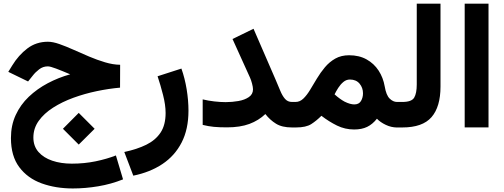

<svg xmlns="http://www.w3.org/2000/svg" viewBox="-20 -705 2789 1062"><path d="M644.5 -346.7 644 -220.2Q582 -214.8 515.4 -200.9Q448.7 -187 386.2 -164.3Q323.7 -141.6 273.7 -109.6Q223.6 -77.6 194.1 -36.4Q164.6 4.9 164.6 55.7Q164.6 103 192.6 135.3Q220.7 167.5 268.8 183.8Q316.9 200.2 377.4 200.2Q446.3 200.2 508.8 187.3Q571.3 174.3 621.1 154.8L660.6 287.1Q594.7 313.5 523.4 325.4Q452.1 337.4 382.8 337.4Q288.1 337.4 210.4 309.3Q132.8 281.2 86.7 219.7Q40.5 158.2 40.5 58.6Q40.5 -11.7 66.9 -68.8Q93.3 -126 139.2 -169.7Q185.1 -213.4 244.1 -244.6Q303.2 -275.9 368.2 -293.9Q322.3 -313.5 290 -325.7Q257.8 -337.9 244.6 -337.9Q217.8 -337.9 196.5 -321.5Q175.3 -305.2 161.1 -286.6L135.3 -254.4L25.9 -307.6L47.9 -343.3Q82.5 -399.9 131.3 -437Q180.2 -474.1 245.1 -474.1Q272 -474.1 308.3 -461.4Q344.7 -448.7 386.5 -429.9Q428.2 -411.1 472.7 -392.3Q517.1 -373.5 561 -360.4Q605 -347.2 644.5 -346.7ZM415.5 -80.6 503.4 7.3 415.5 94.7 328.1 7.3Z M717.3 266.6 667.5 135.7Q738.3 120.6 789.3 95.5Q840.3 70.3 868.2 28.3Q896 -13.7 896 -80.1Q896 -124.5 881.8 -179.9Q867.7 -235.4 851.6 -283.2L983.4 -325.7Q1002.4 -272.5 1012.5 -210.9Q1022.5 -149.4 1022.5 -92.8Q1022.5 9.8 984.6 83.3Q946.8 156.7 878.2 202.4Q809.6 248 717.3 266.6Z M1379.4 -210.9Q1379.4 -223.1 1374 -243.2Q1368.7 -263.2 1362.8 -275.9L1266.1 -489.3L1382.3 -545.9L1503.9 -265.6Q1518.6 -231.9 1530 -203.6Q1541.5 -175.3 1556.4 -158.2Q1571.3 -141.1 1594.7 -141.1H1615.2V0H1594.7Q1540 0 1506.6 -20.8Q1473.1 -41.5 1447.8 -74.2Q1410.6 -38.6 1359.4 -19.5Q1308.1 -0.5 1235.4 -0.5Q1192.4 -0.5 1162.6 -3.4Q1132.8 -6.3 1101.1 -14.2V-155.3Q1131.3 -147.9 1165.3 -144Q1199.2 -140.1 1228 -140.1Q1264.2 -140.1 1298.8 -146.2Q1333.5 -152.3 1356.4 -168Q1379.4 -183.6 1379.4 -210.9Z M1617.2 0H1595.7L1596.2 -141.1H1614.7Q1638.7 -141.1 1658 -159.7Q1677.2 -178.2 1695.1 -207.8Q1712.9 -237.3 1732.7 -270.3Q1752.4 -303.2 1777.1 -332.8Q1801.8 -362.3 1834.5 -380.9Q1867.2 -399.4 1911.1 -399.4Q1966.3 -399.4 2007.6 -376.5Q2048.8 -353.5 2074.2 -314.5Q2099.6 -275.4 2107.9 -227.1Q2116.2 -178.2 2135.3 -159.7Q2154.3 -141.1 2175.8 -141.1H2188.5V0H2175.3Q2144 0 2113.8 -14.4Q2083.5 -28.8 2064.9 -48.3Q2040.5 -17.6 2010.7 -3.2Q1981 11.2 1939 11.2Q1888.2 11.2 1844 -10.5Q1799.8 -32.2 1757.8 -64.5Q1731 -37.6 1701.9 -18.8Q1672.9 0 1617.2 0ZM1915.5 -265.1Q1895.5 -265.1 1879.4 -251.7Q1863.3 -238.3 1851.1 -219.2Q1838.9 -200.2 1830.6 -183.1Q1845.7 -169.4 1859.4 -159.7Q1873 -149.9 1885.3 -143.1Q1901.9 -134.8 1915.5 -131.1Q1929.2 -127.4 1939.5 -127.4Q1965.3 -127.4 1976.6 -146.2Q1987.8 -165 1987.8 -189Q1987.8 -219.7 1968.8 -242.4Q1949.7 -265.1 1915.5 -265.1Z M2168.9 -141.1H2206.1Q2256.8 -141.1 2271 -165Q2285.2 -189 2285.2 -237.8V-684.6H2416.5V-226.1Q2416.5 -114.3 2366.9 -57.1Q2317.4 0 2205.6 0H2168.9Z M2682.1 -684.6V-0.5H2550.3V-684.6Z"/></svg>

Font: Vazirmatn FD ExtraBold
Style: Regular
Weight: 800
Designer: Saber Rastikerdar
Foundry: Saber Rastikerdar
Version: Version 33.003